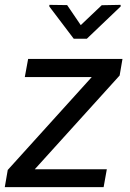

<svg xmlns="http://www.w3.org/2000/svg" viewBox="-29 -771 535 791"><path d="M247.6 -750 174.3 -751V-744.1L274.9 -611.3H328.6L468.3 -744.6L467.8 -751L390.1 -749.5L303.7 -667.5ZM463.9 -460 475.6 -528.3H86.9L73.2 -453.6H349.1L2.9 -70.8L-9.3 0H397.9L411.1 -73.7H114.3Z"/></svg>

Font: Roboto
Style: Italic
Weight: 400
Italic angle: -12°
Designer: Google
Version: Version 2.137; 2017